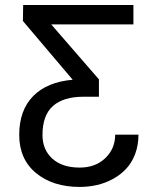

<svg xmlns="http://www.w3.org/2000/svg" viewBox="-20 -548 619 761"><path d="M56.2 -13.2Q56.2 -110.8 111.3 -167Q166.5 -223.1 268.1 -231.9L70.8 -464.8L71.8 -528.3H508.8V-451.2H183.1L372.1 -233.4V-164.6H311Q231.4 -164.6 189.9 -127.9Q148.4 -91.3 148.4 -12.7Q148.4 45.4 187.5 80.8Q226.6 116.2 295.9 116.2Q358.4 116.2 397.5 78.6Q436.5 41 436.5 -14.2H528.8Q528.8 27.8 515.6 62.5Q502.4 97.2 480 121.1Q457.5 145 427.5 161.4Q397.5 177.7 364.3 185.3Q331.1 192.9 295.9 192.9Q189.5 192.9 122.8 137.9Q56.2 83 56.2 -13.2Z"/></svg>

Font: Bert Sans Medium
Style: Regular
Weight: 500
Designer: Christian Robertson, Adam Twardoch, & Cristiano Sobral
Foundry: Google
Version: Version 12.135;January 10, 2020;FontCreator 12.0.0.2547 64-b